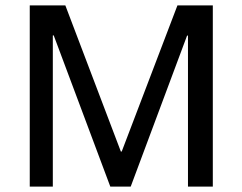

<svg xmlns="http://www.w3.org/2000/svg" viewBox="-20 -695 903 715"><path d="M90.8 0V-675H223.3L430 -130.8H433.3L640.8 -675H772.5V0H680V-562.5H676.7L466.7 0H390.8L180 -563.3H176.7V0Z"/></svg>

Font: Funnel Sans
Style: Regular
Weight: 400
Designer: NORD ID, Kristian Moeller
Foundry: Dicotype
Version: Version 1.000